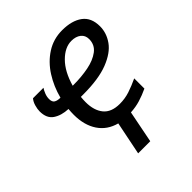

<svg xmlns="http://www.w3.org/2000/svg" viewBox="-199 -679 998 998"><g transform="rotate(-45 299.5 -180.0)"><path d="M244 186 281 3Q217 -14 183 -65Q149 -116 149 -192Q149 -202 149.5 -212.5Q150 -223 151 -233Q101 -235 68.5 -257Q36 -279 36 -330Q36 -347 42 -368Q48 -389 60 -403H137Q129 -391 122.5 -374.5Q116 -358 116 -341Q116 -319 128.5 -311.5Q141 -304 163 -304Q180 -370 215 -425Q250 -480 301.5 -513Q353 -546 417 -546Q488 -546 529.5 -515.5Q571 -485 571 -421Q571 -372 540.5 -329Q510 -286 441 -259Q372 -232 258 -232H241Q240 -223 239.5 -213Q239 -203 239 -195Q239 -134 268 -98.5Q297 -63 359 -63Q397 -63 432 -74.5Q467 -86 505 -104V-29Q471 -13 438 -3Q405 7 368 9L333 186ZM252 -303H260Q317 -303 368 -313Q419 -323 451.5 -347.5Q484 -372 484 -414Q484 -442 464 -457.5Q444 -473 412 -473Q364 -473 319.5 -428.5Q275 -384 252 -303Z"/></g></svg>

Font: Noto Sans IKEA
Style: Italic
Weight: 400
Italic angle: -12°
Designer: Monotype Design Team
Foundry: Monotype Imaging Inc.
Version: Version 2.001